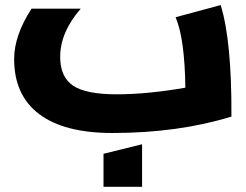

<svg xmlns="http://www.w3.org/2000/svg" viewBox="-20 -511 958 749"><path d="M103 -477.1H294.9Q214.8 -385.3 214.8 -289.1Q214.8 -210.9 264.9 -177Q314.9 -143.1 435.1 -143.1Q554.7 -143.1 703.1 -168.9Q700.7 -360.4 665 -443.8L840.8 -491.2Q884.3 -351.6 882.8 -56.2Q675.3 7.8 418 7.8Q231 7.8 133.1 -65.7Q35.2 -139.2 35.2 -280.8Q35.2 -373 103 -477.1ZM383.8 217.8V88.9L534.2 51.8V217.8Z"/></svg>

Font: LT Superior Black
Style: Regular
Weight: 900
Designer: Daniel Lyons
Foundry: LyonsType
Version: Version 2.005